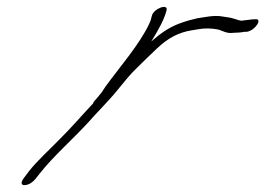

<svg xmlns="http://www.w3.org/2000/svg" viewBox="-20 -542 768 556"><path d="M48 -25C41 -15 40 -6 50 -6C62 -6 72 -12 82 -23L97 -42C136 -91 190 -138 235 -187C263 -219 296 -251 320 -281C338 -303 357 -327 376 -345C396 -365 416 -384 436 -403C468 -433 498 -448 534 -454L552 -457C573 -461 593 -460 609 -457C625 -454 634 -444 656 -447C665 -447 680 -448 688 -450H695C720 -454 743 -491 717 -486H711C700 -484 691 -484 680 -482C676 -482 674 -483 670 -484L657 -488C651 -490 646 -491 639 -492L619 -495C598 -498 572 -492 551 -489L527 -483C518 -480 507 -477 497 -473C467 -461 446 -446 418 -422C440 -457 456 -487 462 -511C469 -534 425 -517 420 -497C417 -488 418 -485 412 -473C386 -416 323 -343 286 -292L274 -274C268 -266 260 -257 253 -249C251 -247 250 -245 250 -243C218 -209 188 -174 155 -141C124 -109 87 -76 63 -45Z"/></svg>

Font: Stray Cat
Style: UltObl
Weight: 400
Version: Version 1.0